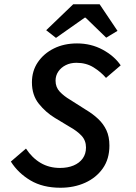

<svg xmlns="http://www.w3.org/2000/svg" viewBox="-20 -870 640 902"><path d="M264 12Q181 12 123 -22.5Q65 -57 31 -111L102 -172Q131 -128 171 -104.5Q211 -81 262 -81Q298 -81 325.5 -92.5Q353 -104 368.5 -125.5Q384 -147 384 -177Q384 -210 363 -232.5Q342 -255 306 -275L238 -316Q195 -342 162.5 -382.5Q130 -423 130 -483Q130 -537 158 -578Q186 -619 233.5 -642.5Q281 -666 342 -666Q408 -666 462.5 -636.5Q517 -607 547 -563L478 -504Q454 -532 419.5 -553.5Q385 -575 339 -575Q311 -575 289 -564Q267 -553 254 -534Q241 -515 241 -491Q241 -460 261 -439Q281 -418 310 -401L384 -354Q416 -335 441 -311.5Q466 -288 480 -258Q494 -228 494 -186Q494 -123 463 -79Q432 -35 380 -11.5Q328 12 264 12ZM243 -692 197 -728 324 -850H448L532 -725L479 -693L382 -787H378Z"/></svg>

Font: Source Code Pro ExtraLight SemiBold
Style: Italic
Weight: 600
Italic angle: -11°
Monospace: yes
Version: Version 1.016;hotconv 1.0.116;makeotfexe 2.5.65601